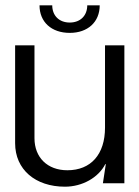

<svg xmlns="http://www.w3.org/2000/svg" viewBox="-20 -691 526 724"><path d="M225 13C290 13 351 -21 377 -72H379L368 0H449V-520H376V-210C376 -109 323 -49 234 -49C159 -49 110 -97 110 -170V-520H37V-151C37 -52 113 13 225 13ZM129 -671C129 -608 174 -567 243 -567C311 -567 356 -608 356 -671H309C309 -632 283 -606 243 -606C203 -606 177 -632 177 -671Z"/></svg>

Font: Non Bureau Light
Style: Regular
Weight: 300
Designer: Jona Saucedo
Foundry: Non Foundry
Version: Version 1.000;FEAKit 1.0